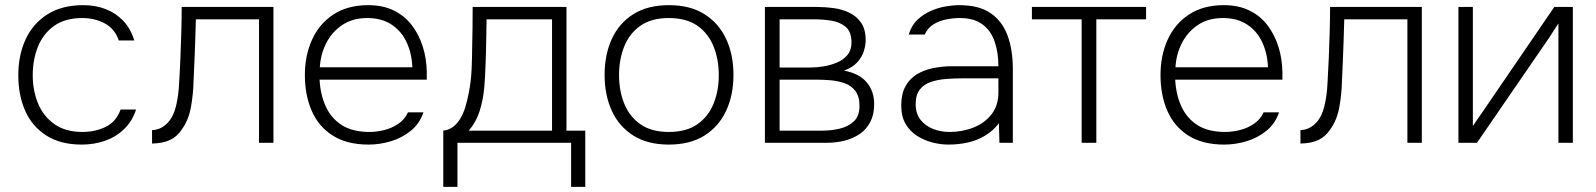

<svg xmlns="http://www.w3.org/2000/svg" viewBox="-20 -554 6194 745"><path d="M297 7Q215 7 160 -28Q105 -63 78 -123.5Q51 -184 51 -262Q51 -339 79 -400.5Q107 -462 163.5 -498Q220 -534 303 -534Q351 -534 390.5 -518.5Q430 -503 458.5 -473Q487 -443 501 -397H441Q425 -443 386 -463.5Q347 -484 299 -484Q233 -484 190.5 -454Q148 -424 127.5 -373.5Q107 -323 107 -262Q107 -203 127.5 -153Q148 -103 191 -72.5Q234 -42 300 -42Q350 -42 390.5 -62Q431 -82 448 -129H508Q493 -83 461 -52.5Q429 -22 387 -7.5Q345 7 297 7Z M570 3V-49Q589 -50 604 -57.5Q619 -65 631 -78Q653 -101 663 -142.5Q673 -184 675 -232Q678 -279 680 -329.5Q682 -380 683.5 -430Q685 -480 685 -527H1041V0H985V-479H740Q739 -437 737.5 -396.5Q736 -356 734.5 -316.5Q733 -277 731 -238Q730 -190 721 -139Q712 -88 685 -51Q667 -24 640 -11Q613 2 570 3Z M1410 7Q1326 7 1271 -28Q1216 -63 1189.5 -124Q1163 -185 1163 -263Q1163 -339 1191 -400.5Q1219 -462 1274 -498Q1329 -534 1409 -534Q1466 -534 1508.5 -513Q1551 -492 1578.5 -455.5Q1606 -419 1620.5 -373Q1635 -327 1636 -275Q1636 -268 1636 -260.5Q1636 -253 1636 -245H1220Q1223 -187 1244 -141Q1265 -95 1306.5 -68.5Q1348 -42 1414 -42Q1442 -42 1471.5 -49.5Q1501 -57 1525.5 -73.5Q1550 -90 1563 -118H1623Q1608 -74 1574 -46.5Q1540 -19 1497 -6Q1454 7 1410 7ZM1221 -293H1580Q1578 -346 1558 -389.5Q1538 -433 1499.5 -458.5Q1461 -484 1405 -484Q1348 -484 1308 -457Q1268 -430 1246 -387Q1224 -344 1221 -293Z M1700 171V-47Q1723 -50 1739 -62.5Q1755 -75 1766.5 -94.5Q1778 -114 1785.5 -138.5Q1793 -163 1798 -189Q1808 -238 1810 -287Q1812 -336 1812 -366Q1813 -406 1813.5 -446.5Q1814 -487 1814 -527H2178V-47H2251V171H2196V0H1755V171ZM1799 -47H2122V-479H1868Q1867 -437 1866.5 -392Q1866 -347 1864 -304Q1863 -260 1859 -214Q1855 -168 1841.5 -124.5Q1828 -81 1799 -47Z M2575 7Q2493 7 2437.5 -28Q2382 -63 2354 -124Q2326 -185 2326 -263Q2326 -342 2354 -403Q2382 -464 2437.5 -499Q2493 -534 2576 -534Q2658 -534 2713.5 -499Q2769 -464 2797.5 -403Q2826 -342 2826 -263Q2826 -185 2797.5 -124Q2769 -63 2713.5 -28Q2658 7 2575 7ZM2575 -42Q2643 -42 2685.5 -71.5Q2728 -101 2748.5 -151Q2769 -201 2769 -263Q2769 -324 2748.5 -374.5Q2728 -425 2685.5 -454.5Q2643 -484 2575 -484Q2508 -484 2465.5 -454.5Q2423 -425 2402.5 -374.5Q2382 -324 2382 -263Q2382 -201 2402.5 -151Q2423 -101 2465.5 -71.5Q2508 -42 2575 -42Z M2948 0V-527H3151Q3182 -527 3215 -522.5Q3248 -518 3276 -504.5Q3304 -491 3321.5 -465.5Q3339 -440 3339 -398Q3339 -379 3332 -356Q3325 -333 3306.5 -312.5Q3288 -292 3255 -280Q3314 -269 3343 -234.5Q3372 -200 3372 -150Q3372 -110 3357 -81Q3342 -52 3316.5 -34.5Q3291 -17 3258 -8.5Q3225 0 3189 0ZM3005 -47H3170Q3204 -47 3237 -54.5Q3270 -62 3292.5 -82.5Q3315 -103 3315 -143Q3315 -180 3299 -201Q3283 -222 3257.5 -231Q3232 -240 3203 -242.5Q3174 -245 3147 -245H3005ZM3005 -292H3125Q3149 -292 3176 -296.5Q3203 -301 3228 -311.5Q3253 -322 3268.5 -341Q3284 -360 3284 -389Q3284 -431 3261 -450Q3238 -469 3205 -474Q3172 -479 3141 -479H3005Z M3660 7Q3630 7 3598.5 -1Q3567 -9 3539 -26.5Q3511 -44 3494 -73Q3477 -102 3477 -145Q3477 -189 3493 -218.5Q3509 -248 3536.5 -265Q3564 -282 3600 -289.5Q3636 -297 3674 -297H3854Q3854 -350 3839.5 -392.5Q3825 -435 3792 -459.5Q3759 -484 3704 -484Q3678 -484 3651 -478.5Q3624 -473 3602 -459.5Q3580 -446 3568 -420H3506Q3517 -456 3540 -477.5Q3563 -499 3591.5 -511.5Q3620 -524 3649 -529Q3678 -534 3702 -534Q3778 -534 3823 -503.5Q3868 -473 3889 -417.5Q3910 -362 3910 -286V0H3858L3856 -76Q3835 -48 3804.5 -29Q3774 -10 3737.5 -1.5Q3701 7 3660 7ZM3664 -42Q3714 -42 3757 -59Q3800 -76 3827 -110Q3854 -144 3854 -195V-250H3712Q3681 -250 3650 -247.5Q3619 -245 3592 -236Q3565 -227 3549 -206.5Q3533 -186 3533 -150Q3533 -113 3552 -89Q3571 -65 3601 -53.5Q3631 -42 3664 -42Z M4177 0V-479H3984V-527H4427V-479H4234V0Z M4730 7Q4646 7 4591 -28Q4536 -63 4509.5 -124Q4483 -185 4483 -263Q4483 -339 4511 -400.5Q4539 -462 4594 -498Q4649 -534 4729 -534Q4786 -534 4828.5 -513Q4871 -492 4898.5 -455.5Q4926 -419 4940.5 -373Q4955 -327 4956 -275Q4956 -268 4956 -260.5Q4956 -253 4956 -245H4540Q4543 -187 4564 -141Q4585 -95 4626.5 -68.5Q4668 -42 4734 -42Q4762 -42 4791.5 -49.5Q4821 -57 4845.5 -73.5Q4870 -90 4883 -118H4943Q4928 -74 4894 -46.5Q4860 -19 4817 -6Q4774 7 4730 7ZM4541 -293H4900Q4898 -346 4878 -389.5Q4858 -433 4819.5 -458.5Q4781 -484 4725 -484Q4668 -484 4628 -457Q4588 -430 4566 -387Q4544 -344 4541 -293Z M5026 3V-49Q5045 -50 5060 -57.5Q5075 -65 5087 -78Q5109 -101 5119 -142.5Q5129 -184 5131 -232Q5134 -279 5136 -329.5Q5138 -380 5139.5 -430Q5141 -480 5141 -527H5497V0H5441V-479H5196Q5195 -437 5193.5 -396.5Q5192 -356 5190.5 -316.5Q5189 -277 5187 -238Q5186 -190 5177 -139Q5168 -88 5141 -51Q5123 -24 5096 -11Q5069 2 5026 3Z M5639 0V-527H5695V-65Q5703 -77 5712 -90Q5721 -103 5728 -113L6011 -527H6083V0H6027V-463Q6018 -449 6009 -435.5Q6000 -422 5992 -409L5711 0Z"/></svg>

Font: Onest ExtraLight
Style: Regular
Weight: 250
Designer: Dmitri Voloshin, Andrey Kudryavtsev
Foundry: Dmitri Voloshin, Andrey Kudryavtsev
Version: Version 1.000;gftools[0.9.33]